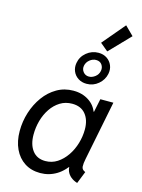

<svg xmlns="http://www.w3.org/2000/svg" viewBox="-144 -1071 859 1161"><g transform="rotate(15 285.5 -491.0)"><path d="M356.4 -585.9Q326.2 -585.9 303.7 -600.6Q281.2 -615.2 271 -639.4Q260.7 -663.6 265.6 -691.9Q272.5 -732.4 305.2 -759.3Q337.9 -786.1 379.4 -786.1Q410.2 -786.1 432.4 -771.2Q454.6 -756.3 464.8 -731.9Q475.1 -707.5 469.2 -678.2Q461.4 -639.6 429.9 -612.8Q398.4 -585.9 356.4 -585.9ZM358.9 -631.8Q378.9 -631.8 397.7 -646.2Q416.5 -660.6 420.9 -683.6Q425.3 -705.1 413.1 -722.7Q400.9 -740.2 376.5 -740.2Q355 -740.2 336.7 -725.3Q318.4 -710.4 314 -689Q309.1 -666.5 322.8 -649.2Q336.4 -631.8 358.9 -631.8ZM427.2 -807.6 377.9 -848.6 497.1 -989.7 551.3 -936ZM225.1 7.8Q168.9 7.8 127.4 -19Q85.9 -45.9 63.2 -94.2Q40.5 -142.6 40.5 -206.1Q40.5 -266.6 58.6 -323.5Q76.7 -380.4 109.9 -426Q143.1 -471.7 189.5 -498.5Q235.8 -525.4 292.5 -525.4Q347.7 -525.4 388.4 -499Q429.2 -472.7 443.8 -428.7L417.5 -434.6H479L440.4 -414.1L461.9 -517.6H543.5L469.2 -145.5Q462.9 -115.7 464.1 -96.4Q465.3 -77.1 487.8 -68.4L457.5 7.8Q433.6 0.5 416.7 -13.4Q399.9 -27.3 392.1 -46.1Q384.3 -64.9 388.2 -85.9L422.4 -71.3H350.1L408.7 -108.4Q374.5 -49.3 327.4 -20.8Q280.3 7.8 225.1 7.8ZM236.3 -70.3Q277.3 -70.3 310.8 -92Q344.2 -113.8 368.7 -149.7Q393.1 -185.5 406 -229.2Q418.9 -272.9 418.9 -316.4Q418.9 -376 389.6 -411.6Q360.4 -447.3 305.7 -447.3Q263.7 -447.3 230.5 -426.8Q197.3 -406.2 174.1 -371.8Q150.9 -337.4 138.9 -294.7Q127 -252 127 -207Q127 -145 155.3 -107.7Q183.6 -70.3 236.3 -70.3Z"/></g></svg>

Font: Reddit Sans
Style: Italic
Weight: 400
Italic angle: -11.25°
Designer: Stephen Hutchings
Version: Version 1.013